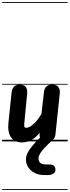

<svg xmlns="http://www.w3.org/2000/svg" viewBox="-25 -1349 666 1832"><path d="M184.5 10Q116.5 10 81.2 -37.8Q46 -85.5 55.5 -179L86 -469.5Q88.5 -495 105 -518Q121.5 -541 162.5 -541Q207 -541 222.2 -517Q237.5 -493 234.5 -460.5L206.5 -169.5Q204 -142.5 209.8 -136Q215.5 -129.5 228 -129.5Q237 -129.5 257.2 -138.8Q277.5 -148 306.5 -176.2Q335.5 -204.5 370.5 -261L394.5 -471Q396.5 -487.5 403 -503.5Q409.5 -519.5 426.2 -530.2Q443 -541 475.5 -541Q517.5 -541 533.2 -517Q549 -493 545.5 -460.5L504 -65Q500.5 -31 478 -15.5Q455.5 0 419.5 0Q382.5 0 366 -20.5Q349.5 -41 353 -74L354 -83Q311 -29.5 267.8 -9.8Q224.5 10 184.5 10ZM184.5 10Q116.5 10 81.2 -37.8Q46 -85.5 55.5 -179L86 -469.5Q88.5 -495 105 -518Q121.5 -541 162.5 -541Q207 -541 222.2 -517Q237.5 -493 234.5 -460.5L206.5 -169.5Q204 -142.5 209.8 -136Q215.5 -129.5 228 -129.5Q237 -129.5 257.2 -138.8Q277.5 -148 306.5 -176.2Q335.5 -204.5 370.5 -261L394.5 -471Q396.5 -487.5 403 -503.5Q409.5 -519.5 426.2 -530.2Q443 -541 475.5 -541Q517.5 -541 533.2 -517Q549 -493 545.5 -460.5L504 -65Q500.5 -31 478 -15.5Q455.5 0 419.5 0Q382.5 0 366 -20.5Q349.5 -41 353 -74L354 -83Q311 -29.5 267.8 -9.8Q224.5 10 184.5 10ZM398.5 321.5Q347.5 321.5 307.8 302Q268 282.5 245.2 248.2Q222.5 214 222.5 170Q222.5 143.5 237 112.8Q251.5 82 282.5 44.2Q313.5 6.5 362.5 -41Q377 -55 393 -61.2Q409 -67.5 430 -67.5Q451 -67.5 468.5 -56.2Q486 -45 486 -31.5Q486 -21 474.5 -10.5Q427 32.5 398 63.8Q369 95 355.8 118.2Q342.5 141.5 342.5 160Q342.5 190.5 359.8 205.2Q377 220 413 220H442.5Q474.5 220 489.2 232.5Q504 245 504 271.5Q504 294.5 484 308Q464 321.5 430 321.5ZM-5 455H620.5V463H-5ZM-5 -16H620.5V0H-5ZM-5 -549H620.5V-541H-5ZM-5 -1329H620.5V-1321H-5Z"/></svg>

Font: Edu SA Dotted Guide
Style: Regular
Weight: 400
Designer: Tina and Corey Anderson, Eben Sorkin, Mirko Velimirovic
Foundry: Google for Education
Version: Version 2.000